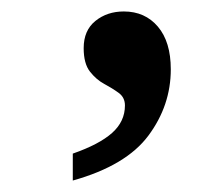

<svg xmlns="http://www.w3.org/2000/svg" viewBox="-20 -161 387 335"><path d="M107 154V107Q153 91 175.5 71Q198 51 198 23Q198 9 187 1Q176 -7 162 -14.5Q148 -22 137 -36Q126 -50 126 -77Q126 -108 146.5 -124.5Q167 -141 196 -141Q233 -141 255.5 -114.5Q278 -88 278 -40Q278 23 239 75.5Q200 128 107 154Z"/></svg>

Font: Noto Serif Khojki
Style: Bold
Weight: 700
Version: Version 2.003